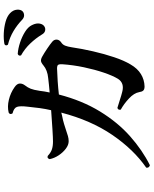

<svg xmlns="http://www.w3.org/2000/svg" viewBox="84 -892 832 1040"><g transform="rotate(-90 500.0 -372.0)"><path d="M125 24Q109 19 112 4Q210 -64 289 -179.5Q368 -295 410 -456Q406 -455 402 -454Q398 -453 394 -452Q368 -447 348.5 -441Q329 -435 314 -430Q297 -424 283 -420Q269 -416 255 -416Q235 -416 214.5 -431.5Q194 -447 178.5 -470.5Q163 -494 158 -519Q163 -535 176 -529Q193 -513 210.5 -507Q228 -501 254 -501Q273 -501 320.5 -504Q368 -507 423 -511Q430 -541 434.5 -573Q439 -605 442 -638Q447 -679 441 -696Q435 -713 406 -720Q397 -734 410 -741Q442 -749 479.5 -740Q517 -731 548 -709Q567 -696 567.5 -681Q568 -666 557 -652Q546 -638 539.5 -622Q533 -606 528 -573Q525 -546 519 -519Q542 -521 561.5 -523Q581 -525 597 -527Q640 -531 666 -553Q680 -565 690 -566Q700 -567 714 -559Q732 -549 756.5 -532.5Q781 -516 794 -505Q806 -495 805.5 -481Q805 -467 791 -457Q778 -449 772.5 -434.5Q767 -420 764 -400Q756 -345 742 -284Q728 -223 710 -169.5Q692 -116 671 -81Q649 -43 618.5 -24.5Q588 -6 552 -5Q536 -5 529.5 -12Q523 -19 521 -34Q516 -62 486.5 -89.5Q457 -117 426 -134Q423 -149 436 -152Q454 -147 478 -139Q502 -131 522 -126Q570 -113 593 -149Q610 -177 626.5 -225.5Q643 -274 655.5 -333Q668 -392 672 -451Q673 -465 669.5 -472Q666 -479 649 -479Q616 -478 579.5 -475.5Q543 -473 508 -469Q475 -342 416 -246Q357 -150 282 -83.5Q207 -17 125 24ZM874 -546Q864 -541 852.5 -544Q841 -547 833 -561Q813 -594 784.5 -624Q756 -654 720 -674Q715 -687 728 -692Q757 -690 789 -679.5Q821 -669 847.5 -652.5Q874 -636 884 -615Q896 -591 892 -572Q888 -553 874 -546ZM958 -665Q950 -658 937.5 -657.5Q925 -657 913 -668Q885 -695 851.5 -715Q818 -735 778 -745Q769 -757 781 -764Q808 -769 840 -767.5Q872 -766 901.5 -758Q931 -750 948 -734Q966 -717 967.5 -696Q969 -675 958 -665Z"/></g></svg>

Font: Zen Old Mincho
Style: Bold
Weight: 700
Designer: Yoshimichi Ohira
Foundry: Positype
Version: Version 1.500